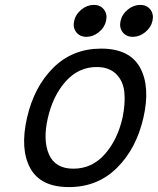

<svg xmlns="http://www.w3.org/2000/svg" viewBox="-20 -738 643 782"><path d="M479.5 -607Q465 -626 471 -653Q477 -680 500.5 -699Q524 -718 551 -718Q578 -718 592.5 -699Q607 -680 601 -653Q595 -626 571.5 -607Q548 -588 521 -588Q494 -588 479.5 -607ZM290.5 -607Q276 -626 282 -653Q288 -680 311.5 -699Q335 -718 362 -718Q389 -718 403.5 -699Q418 -680 412 -653Q406 -626 382.5 -607Q359 -588 332 -588Q305 -588 290.5 -607ZM564 -258Q535 -132 456 -54Q377 24 261 24Q145 24 103 -53.5Q61 -131 90 -258Q119 -385 197.5 -462.5Q276 -540 392 -540Q508 -540 550.5 -462.5Q593 -385 564 -258ZM279 -51Q354 -51 406 -109Q458 -167 479 -258Q491 -316 486.5 -362Q482 -408 453 -436.5Q424 -465 374 -465Q300 -465 248 -407Q196 -349 175 -258Q154 -167 179.5 -109Q205 -51 279 -51Z"/></svg>

Font: Miedinger
Style: Italic
Weight: 400
Italic angle: -13°
Version: Version 001.000